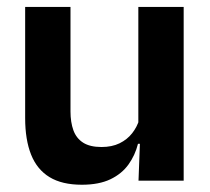

<svg xmlns="http://www.w3.org/2000/svg" viewBox="-20 -510 594 542"><path d="M179 -490.5V-195.5Q179 -165 187.2 -142.2Q195.5 -119.5 214.8 -107.2Q234 -95 266.5 -95Q296 -95 317.5 -105.5Q339 -116 353 -133.8Q367 -151.5 373.5 -173.5L393.5 -104H369.5Q361.5 -72 342.8 -45.8Q324 -19.5 291.8 -4Q259.5 11.5 211 11.5Q155 11.5 119.8 -10Q84.5 -31.5 67.8 -73.5Q51 -115.5 51 -177V-490.5ZM498.5 -490.5V0H371L375.5 -119L370.5 -129.5V-490.5Z"/></svg>

Font: Anek Gurmukhi Medium SemiBold
Style: Regular
Weight: 600
Version: Version 1.003